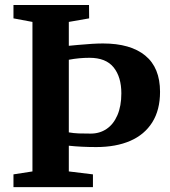

<svg xmlns="http://www.w3.org/2000/svg" viewBox="-20 -764 696 784"><path d="M112.5 -64V-674.5L35 -689V-743.5H343.5L344 -689L261 -674.5V-577Q284.5 -579 298 -580.5Q362 -586.5 400.5 -586.5Q513 -586.5 573.2 -537Q633.5 -487.5 633.5 -389Q633.5 -315 601.8 -264.5Q570 -214 511.8 -188.8Q453.5 -163.5 373 -163.5Q312.5 -163.5 261 -169V-64L359.5 -52V0H35V-52ZM475.5 -383Q475.5 -449.5 444 -488.8Q412.5 -528 345.5 -528Q303 -528 261 -520V-223.5Q280.5 -220 301.2 -219.2Q322 -218.5 350.5 -218.5Q387 -218.5 415.2 -237.5Q443.5 -256.5 459.5 -293.8Q475.5 -331 475.5 -383Z"/></svg>

Font: Merriweather Text
Style: Bold
Weight: 700
Designer: Eben Sorkin
Foundry: Eben Sorkin
Version: Version 2.100